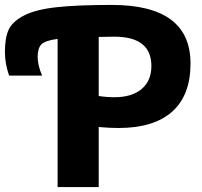

<svg xmlns="http://www.w3.org/2000/svg" viewBox="-158 -760 820 780"><path d="M243 -610V-370Q275 -365 306 -365Q378 -365 417.5 -398.5Q457 -432 457 -492Q457 -611 306 -611Q294 -611 273.5 -610.5Q253 -610 243 -610ZM76 -602Q24 -595 9.5 -579Q-5 -563 -5 -529Q-5 -495 13 -453H-121Q-138 -501 -138 -550Q-138 -606 -123 -639Q-108 -672 -61.5 -696.5Q-15 -721 70 -730.5Q155 -740 296 -740Q616 -740 616 -502Q616 -373 541.5 -306.5Q467 -240 323 -240Q287 -240 243 -244V0H76Z"/></svg>

Font: Mplus 1p ExtraBold
Style: Regular
Weight: 800
Version: Version 1.061